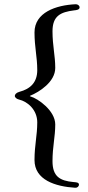

<svg xmlns="http://www.w3.org/2000/svg" viewBox="-20 -735 416 907"><path d="M335 152C344 153 353 146 353 137C353 126 338 126 327 125C263 119 228 99 228 26C228 -42 241 -89 241 -147C241 -213 158 -270 125 -279C122 -280 119 -281 123 -283C165 -300 241 -348 241 -414C241 -472 228 -519 228 -587C228 -660 266 -678 330 -686C341 -687 356 -689 356 -700C356 -709 347 -715 338 -715C244 -711 143 -676 143 -582C143 -512 156 -466 156 -404C156 -346 124 -315 71 -301C56 -297 50 -288 50 -282C50 -274 60 -267 69 -265C112 -255 156 -215 156 -157C156 -95 143 -49 143 21C143 115 241 146 335 152Z"/></svg>

Font: EB Garamond
Style: Regular
Weight: 400
Designer: Georg Duffner and Octavio Pardo
Foundry: Georg Duffner
Version: Version 1.000;PS 001.000;hotconv 1.0.88;makeotf.lib2.5.64775